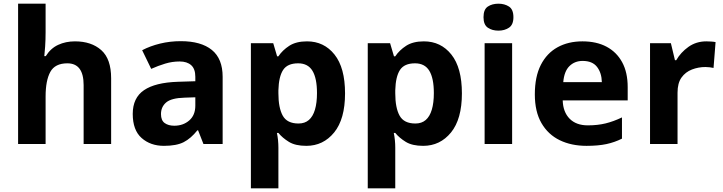

<svg xmlns="http://www.w3.org/2000/svg" viewBox="-20 -780 3917 1040"><path d="M227 -605Q227 -565 224.5 -528Q222 -491 220 -476H228Q254 -518 295 -537Q336 -556 386 -556Q475 -556 528.5 -508.5Q582 -461 582 -356V0H433V-319Q433 -437 345 -437Q278 -437 252.5 -390.5Q227 -344 227 -257V0H78V-760H227Z M959 -557Q1069 -557 1127.5 -509.5Q1186 -462 1186 -364V0H1082L1053 -74H1049Q1014 -30 975 -10Q936 10 868 10Q795 10 747 -32.5Q699 -75 699 -163Q699 -250 760 -291.5Q821 -333 943 -337L1038 -340V-364Q1038 -407 1015.5 -427Q993 -447 953 -447Q913 -447 875 -435.5Q837 -424 799 -407L750 -508Q794 -531 847.5 -544Q901 -557 959 -557ZM980 -251Q908 -249 880 -225Q852 -201 852 -162Q852 -128 872 -113.5Q892 -99 924 -99Q972 -99 1005 -127.5Q1038 -156 1038 -208V-253Z M1643 -556Q1735 -556 1792 -484.5Q1849 -413 1849 -274Q1849 -135 1790 -62.5Q1731 10 1639 10Q1580 10 1545 -11.5Q1510 -33 1488 -60H1480Q1484 -41 1486 -20.5Q1488 0 1488 20V240H1339V-546H1460L1481 -475H1488Q1510 -508 1547 -532Q1584 -556 1643 -556ZM1595 -437Q1537 -437 1513.5 -401Q1490 -365 1488 -291V-275Q1488 -196 1511.5 -153.5Q1535 -111 1597 -111Q1631 -111 1653 -130Q1675 -149 1686 -186Q1697 -223 1697 -276Q1697 -356 1672.5 -396.5Q1648 -437 1595 -437Z M2276 -556Q2368 -556 2425 -484.5Q2482 -413 2482 -274Q2482 -135 2423 -62.5Q2364 10 2272 10Q2213 10 2178 -11.5Q2143 -33 2121 -60H2113Q2117 -41 2119 -20.5Q2121 0 2121 20V240H1972V-546H2093L2114 -475H2121Q2143 -508 2180 -532Q2217 -556 2276 -556ZM2228 -437Q2170 -437 2146.5 -401Q2123 -365 2121 -291V-275Q2121 -196 2144.5 -153.5Q2168 -111 2230 -111Q2264 -111 2286 -130Q2308 -149 2319 -186Q2330 -223 2330 -276Q2330 -356 2305.5 -396.5Q2281 -437 2228 -437Z M2754 -546V0H2605V-546ZM2680 -760Q2713 -760 2737 -744.5Q2761 -729 2761 -686.8Q2761 -646 2737 -630Q2713 -614 2680 -614Q2645.7 -614 2622.4 -630Q2599 -646 2599 -686.8Q2599 -729 2622.4 -744.5Q2645.7 -760 2680 -760Z M3135 -556Q3211 -556 3265.5 -527Q3320 -498 3350 -443Q3380 -388 3380 -308V-236H3028Q3030 -173 3065.5 -137Q3101 -101 3164 -101Q3217 -101 3260 -111.5Q3303 -122 3349 -144V-29Q3309 -9 3264.5 0.5Q3220 10 3157 10Q3075 10 3012 -20.5Q2949 -51 2913 -113Q2877 -175 2877 -269Q2877 -365 2909.5 -428.5Q2942 -492 3000 -524Q3058 -556 3135 -556ZM3136 -450Q3093 -450 3064.5 -422Q3036 -394 3031 -335H3240Q3239 -385 3214 -417.5Q3189 -450 3136 -450Z M3806 -556Q3817 -556 3832 -555Q3847 -554 3856 -552L3845 -412Q3838 -414 3824.5 -415.5Q3811 -417 3801 -417Q3763 -417 3728 -403.5Q3693 -390 3671.5 -360Q3650 -330 3650 -278V0H3501V-546H3614L3636 -454H3643Q3667 -496 3709 -526Q3751 -556 3806 -556Z"/></svg>

Font: Noto Sans New Tai Lue
Style: Regular
Weight: 400
Designer: Monotype Design Team
Foundry: Monotype Imaging Inc.
Version: Version 2.003